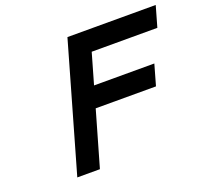

<svg xmlns="http://www.w3.org/2000/svg" viewBox="-120 -839 1061 985"><g transform="rotate(-20 411.0 -347.0)"><path d="M431.6 -580.6 383.8 -414.1H712.9L680.7 -300.8H351.6L265.1 0H141.6L340.3 -693.8H822.3L790 -580.6Z"/></g></svg>

Font: Cantarell
Style: Bold Italic
Weight: 700
Italic angle: -16°
Designer: Dave Crossland
Version: Version 1.004